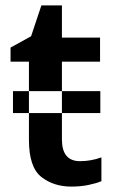

<svg xmlns="http://www.w3.org/2000/svg" viewBox="-20 -680 436 710"><path d="M28 -262V-343H351V-262ZM276 -84Q209 -84 209 -164V-452H350V-541H209V-660H133L95 -546L19 -504V-452H87V-163Q87 -62 132.5 -26Q178 10 244 10Q278 10 307 4Q336 -2 355 -10V-98Q316 -84 276 -84Z"/></svg>

Font: Noto Sans Display Medium
Style: Regular
Weight: 500
Designer: Monotype Design Team
Foundry: Monotype Imaging Inc.
Version: Version 1.900